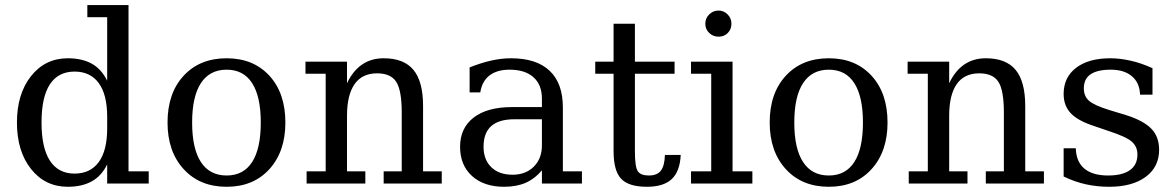

<svg xmlns="http://www.w3.org/2000/svg" viewBox="-20 -714 4576 747"><path d="M480 -47.4H558.6V0H397V-74.2Q374.5 -28.8 336.4 -8.1Q298.3 12.7 244.1 12.7Q155.8 12.7 100.8 -56.4Q45.9 -125.5 45.9 -237.3Q45.9 -348.6 100.8 -418Q155.8 -487.3 244.1 -487.3Q298.3 -487.3 336.4 -466.6Q374.5 -445.8 397 -399.9V-647H319.8V-694.3H480ZM397 -214.4V-259.8Q397 -345.7 364.3 -390.6Q331.5 -435.5 270 -435.5Q207 -435.5 174.3 -386.2Q141.6 -336.9 141.6 -237.3Q141.6 -138.7 174.3 -88.6Q207 -38.6 270 -38.6Q331.5 -38.6 364.3 -83.5Q397 -128.4 397 -214.4Z M861.8 -31.2Q927.2 -31.2 960.9 -83.5Q994.6 -135.7 994.6 -237.3Q994.6 -338.4 960.9 -390.6Q927.2 -442.9 861.8 -442.9Q795.9 -442.9 761.7 -390.6Q727.5 -338.4 727.5 -237.3Q727.5 -135.7 761.7 -83.5Q795.9 -31.2 861.8 -31.2ZM861.8 12.7Q757.3 12.7 694.6 -55.9Q631.8 -124.5 631.8 -237.3Q631.8 -351.6 694.6 -419.4Q757.3 -487.3 861.8 -487.3Q965.8 -487.3 1028.1 -419.4Q1090.3 -351.6 1090.3 -237.3Q1090.3 -124.5 1028.1 -55.9Q965.8 12.7 861.8 12.7Z M1172.9 0V-47.4H1247.1V-427.2H1168.5V-474.1H1330.1V-390.1Q1353 -438.5 1388.7 -462.9Q1424.3 -487.3 1472.7 -487.3Q1551.3 -487.3 1588.6 -442.1Q1626 -397 1626 -301.3V-47.4H1698.7V0H1472.7V-47.4H1543V-275.9Q1543 -362.8 1521.5 -395.8Q1500 -428.7 1447.3 -428.7Q1388.7 -428.7 1359.4 -386.5Q1330.1 -344.2 1330.1 -264.2V-47.4H1401.4V0Z M2088.4 -148.4V-250H1981.4Q1921.4 -250 1891.4 -223.6Q1861.3 -197.3 1861.3 -143.1Q1861.3 -92.8 1891.4 -63.5Q1921.4 -34.2 1974.1 -34.2Q2025.4 -34.2 2056.9 -65.7Q2088.4 -97.2 2088.4 -148.4ZM2169.9 -295.9V-47.4H2244.1V0H2088.4V-51.3Q2061 -18.6 2025.4 -2.9Q1989.7 12.7 1941.4 12.7Q1862.8 12.7 1816.4 -29.3Q1770 -71.3 1770 -143.1Q1770 -215.8 1822.8 -256.6Q1875.5 -297.4 1972.7 -297.4H2088.4V-330.1Q2088.4 -384.3 2055.4 -413.6Q2022.5 -442.9 1962.9 -442.9Q1914.1 -442.9 1884.8 -420.7Q1855.5 -398.4 1848.6 -354.5H1807.1V-451.7Q1849.6 -468.8 1889.6 -478Q1929.7 -487.3 1968.3 -487.3Q2066.9 -487.3 2118.4 -438.7Q2169.9 -390.1 2169.9 -295.9Z M2367.2 -427.2H2295.9V-474.1H2367.2V-621.6H2450.2V-474.1H2604.5V-427.2H2450.2V-125.5Q2450.2 -64.5 2461.4 -47.9Q2472.7 -31.2 2504.4 -31.2Q2537.1 -31.2 2551.5 -50.5Q2565.9 -69.8 2566.9 -111.3H2628.4Q2625.5 -47.4 2593.5 -17.3Q2561.5 12.7 2497.1 12.7Q2425.8 12.7 2396.5 -18.6Q2367.2 -49.8 2367.2 -125.5Z M2724.1 -621.6Q2724.1 -643.1 2739.3 -658Q2754.4 -672.9 2775.9 -672.9Q2795.9 -672.9 2810.8 -658Q2825.7 -643.1 2825.7 -621.6Q2825.7 -600.1 2811.5 -585.7Q2797.4 -571.3 2775.9 -571.3Q2754.4 -571.3 2739.3 -585.7Q2724.1 -600.1 2724.1 -621.6ZM2830.1 -47.4H2907.2V0H2668.5V-47.4H2747.1V-427.2H2668.5V-474.1H2830.1Z M3204.6 -31.2Q3270 -31.2 3303.7 -83.5Q3337.4 -135.7 3337.4 -237.3Q3337.4 -338.4 3303.7 -390.6Q3270 -442.9 3204.6 -442.9Q3138.7 -442.9 3104.5 -390.6Q3070.3 -338.4 3070.3 -237.3Q3070.3 -135.7 3104.5 -83.5Q3138.7 -31.2 3204.6 -31.2ZM3204.6 12.7Q3100.1 12.7 3037.4 -55.9Q2974.6 -124.5 2974.6 -237.3Q2974.6 -351.6 3037.4 -419.4Q3100.1 -487.3 3204.6 -487.3Q3308.6 -487.3 3370.8 -419.4Q3433.1 -351.6 3433.1 -237.3Q3433.1 -124.5 3370.8 -55.9Q3308.6 12.7 3204.6 12.7Z M3515.6 0V-47.4H3589.8V-427.2H3511.2V-474.1H3672.9V-390.1Q3695.8 -438.5 3731.4 -462.9Q3767.1 -487.3 3815.4 -487.3Q3894 -487.3 3931.4 -442.1Q3968.8 -397 3968.8 -301.3V-47.4H4041.5V0H3815.4V-47.4H3885.7V-275.9Q3885.7 -362.8 3864.3 -395.8Q3842.8 -428.7 3790 -428.7Q3731.4 -428.7 3702.1 -386.5Q3672.9 -344.2 3672.9 -264.2V-47.4H3744.1V0Z M4118.2 -27.3V-137.2H4165.5Q4167 -84.5 4199 -57.9Q4231 -31.2 4291 -31.2Q4346.7 -31.2 4376 -52Q4405.3 -72.8 4405.3 -112.8Q4405.3 -143.1 4384 -162.4Q4362.8 -181.6 4293.9 -204.1L4235.4 -224.1Q4173.8 -244.1 4146 -273.4Q4118.2 -302.7 4118.2 -348.6Q4118.2 -413.1 4166.7 -450.2Q4215.3 -487.3 4299.8 -487.3Q4336.9 -487.3 4378.4 -478Q4419.9 -468.8 4463.9 -448.7V-345.7H4415.5Q4414.1 -391.6 4384 -417.2Q4354 -442.9 4301.3 -442.9Q4249.5 -442.9 4223.1 -425Q4196.8 -407.2 4196.8 -370.1Q4196.8 -339.8 4216.8 -322Q4236.8 -304.2 4296.9 -285.6L4362.8 -265.6Q4429.7 -244.1 4459.7 -212.9Q4489.7 -181.6 4489.7 -131.3Q4489.7 -64.5 4437.5 -25.9Q4385.3 12.7 4295.4 12.7Q4249.5 12.7 4206.1 3.4Q4162.6 -5.9 4118.2 -27.3Z"/></svg>

Font: KhunPaOh
Style: Regular
Weight: 400
Designer: Khon Soe Zaw Thu
Version: Version 1.00 July 11, 2016, initial release